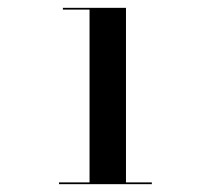

<svg xmlns="http://www.w3.org/2000/svg" viewBox="-20 -926 570 490"><path d="M208.5 -457.5V-901.5H140.5V-906H301.5V-457.5ZM130.5 -456V-460.5H367.5V-456Z"/></svg>

Font: Bodoni Moda 28pt
Style: Bold
Weight: 700
Designer: Owen Earl
Foundry: indestructible type
Version: Version 2.005